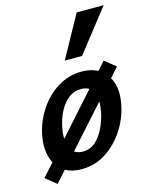

<svg xmlns="http://www.w3.org/2000/svg" viewBox="-124 -785 713 910"><g transform="rotate(-15 232.5 -330.0)"><path d="M44 51 -9 8 406 -457 460 -414ZM174 13Q116 13 81 -14.5Q46 -42 34 -88.5Q22 -135 33 -191Q46 -256 82.5 -311.5Q119 -367 173 -400.5Q227 -434 291 -434Q346 -434 382 -408Q418 -382 431.5 -336.5Q445 -291 432 -231Q419 -167 382.5 -111.5Q346 -56 292.5 -21.5Q239 13 174 13ZM201 -66Q236 -66 262 -89Q288 -112 305.5 -148.5Q323 -185 331 -224Q342 -279 328 -317Q314 -355 265 -355Q234 -355 207.5 -335.5Q181 -316 162 -281Q143 -246 134 -199Q123 -141 139 -103.5Q155 -66 201 -66ZM228 -505 342 -711H474L313 -505Z"/></g></svg>

Font: Ysabeau
Style: Bold Italic
Weight: 700
Italic angle: -12°
Designer: Christian Thalmann (Catharsis Fonts)
Version: Version 2.002